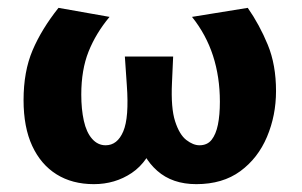

<svg xmlns="http://www.w3.org/2000/svg" viewBox="-20 -455 769 489"><path d="M219 14Q164 14 124 -11Q84 -36 62 -83.5Q40 -131 40 -200Q40 -273 63 -327Q86 -381 129 -435L259 -412Q224 -370 205.5 -323.5Q187 -277 187 -214Q187 -177 193.5 -147.5Q200 -118 214.5 -101.5Q229 -85 249 -85Q279 -85 294 -120.5Q309 -156 303 -238L298 -311H421L418 -244Q415 -180 426 -146Q437 -112 454.5 -98.5Q472 -85 488 -85Q508 -85 519 -99Q530 -113 535 -137.5Q540 -162 540 -196Q540 -259 522.5 -313Q505 -367 469 -412L611 -435Q641 -392 662 -341Q683 -290 683 -223Q683 -161 660 -106.5Q637 -52 592 -19Q547 14 480 14Q419 14 380.5 -20Q342 -54 332 -106H379Q358 -43 315.5 -14.5Q273 14 219 14Z"/></svg>

Font: Ysabeau Office ExtraBold
Style: Regular
Weight: 800
Designer: Christian Thalmann (Catharsis Fonts)
Version: Version 2.001;gftools[0.9.30]; featfreeze: tnum,lnum,ss02